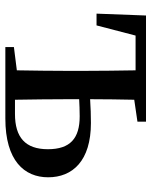

<svg xmlns="http://www.w3.org/2000/svg" viewBox="56 -622 566 718"><g transform="rotate(90 339.0 -263.0)"><path d="M353 -36C352 -93 351 -176 351 -232V-276C371 -277 392 -278 415 -278C497 -278 538 -243 538 -159C538 -75 494 -36 406 -36ZM435 -494V-526H38L31 -341H75L113 -487H243C244 -431 245 -350 245 -294V-232C245 -178 244 -99 243 -43L156 -32V0H423C581 0 643 -71 643 -160C643 -251 582 -320 440 -320C412 -320 381 -319 351 -317C351 -369 352 -434 353 -482Z"/></g></svg>

Font: Source Han Serif CN SemiBold
Style: Regular
Weight: 600
Designer: Ryoko NISHIZUKA 西塚涼子 (kana & ideographs); Frank Grießhammer (Latin, Greek & Cyrillic); Wenlong ZHANG 张文龙 (bopomofo); San
Foundry: Adobe Systems Incorporated
Version: Version 1.000;PS 1;hotconv 16.6.53;makeotf.lib2.5.65590